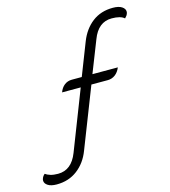

<svg xmlns="http://www.w3.org/2000/svg" viewBox="-143 -807 923 1044"><g transform="rotate(-15 318.5 -284.5)"><path d="M-20 101Q-20 94 -18 90Q-14 77 -2 67Q8 75 26 80.5Q44 86 69 86Q145 86 179 -2L309 -336H204Q213 -361 231 -375Q249 -389 273 -389H329L400 -571Q425 -635 473 -672Q521 -709 589 -709Q622 -709 639.5 -697.5Q657 -686 657 -670Q657 -663 655 -659Q653 -653 649.5 -648Q646 -643 639 -636Q618 -655 568 -655Q492 -655 459 -567L389 -389H532Q522 -364 503.5 -350Q485 -336 461 -336H369L237 2Q213 65 164 102.5Q115 140 47 140Q15 140 -2.5 128.5Q-20 117 -20 101Z"/></g></svg>

Font: K2D ExtraLight
Style: Italic
Weight: 275
Italic angle: -10°
Designer: Katatrad Aksorn Co.,Ltd.
Foundry: Cadson Demak Co.,Ltd.
Version: Version 1.000; ttfautohint (v1.6)